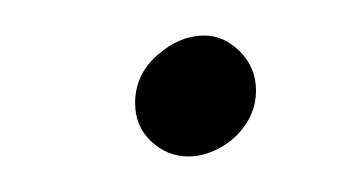

<svg xmlns="http://www.w3.org/2000/svg" viewBox="-20 -88 204 108"><path d="M56 -30Q56 -46 68.5 -57Q81 -68 95 -68Q106 -68 115 -59Q124 -50 124 -37Q124 -27 118.5 -18.5Q113 -10 104 -5Q95 0 86 0Q74 0 65 -8.5Q56 -17 56 -30Z"/></svg>

Font: Josefin Sans Thin Light
Style: Italic
Weight: 300
Italic angle: -7°
Version: Version 2.000